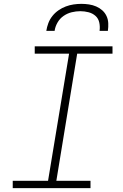

<svg xmlns="http://www.w3.org/2000/svg" viewBox="-20 -975 640 995"><path d="M46 0V-38H229L338 -697H160V-735H563V-697H380L272 -38H449V0ZM220 -815Q223 -835 230.5 -855Q238 -875 251.5 -892Q265 -909 283 -921.5Q301 -934 321 -941.5Q341 -949 361.5 -952Q382 -955 402 -955Q422 -955 441.5 -952Q461 -949 478.5 -941.5Q496 -934 510 -921.5Q524 -909 532 -892Q540 -875 541 -855Q542 -835 539 -815H496Q499 -837 494.5 -858Q490 -879 475 -892.5Q460 -906 439 -911.5Q418 -917 396 -917Q374 -917 351.5 -911.5Q329 -906 309.5 -892.5Q290 -879 278 -858Q266 -837 263 -815Z"/></svg>

Font: Iosevka SS04 XLt Ex Obl
Style: Regular
Weight: 200
Width: 7
Italic angle: -9°
Monospace: yes
Designer: Belleve Invis
Foundry: Belleve Invis
Version: Version 19.0.0; ttfautohint (v1.8.4)